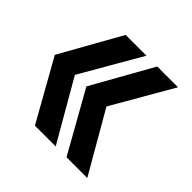

<svg xmlns="http://www.w3.org/2000/svg" viewBox="-139 -649 778 778"><g transform="rotate(45 250.0 -260.0)"><path d="M160 0 14 -260 160 -520H279L129 -260L279 0ZM341 0 195 -260 341 -520H460L310 -260L460 0Z"/></g></svg>

Font: M PLUS 1 Code
Style: Bold
Weight: 700
Designer: Coji Morishita
Foundry: UNDERFOREST DESIGN
Version: Version 1.002